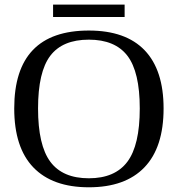

<svg xmlns="http://www.w3.org/2000/svg" viewBox="-20 -793 762 823"><path d="M143.1 -328.1Q143.1 -170.4 195.8 -99.6Q248.5 -28.8 360.8 -28.8Q472.7 -28.8 525.9 -99.6Q579.1 -170.4 579.1 -328.1Q579.1 -484.9 526.1 -554Q473.1 -623 360.8 -623Q248 -623 195.6 -554Q143.1 -484.9 143.1 -328.1ZM41 -328.1Q41 -662.1 360.8 -662.1Q519 -662.1 600.1 -577.4Q681.2 -492.7 681.2 -328.1Q681.2 -161.1 599.1 -75.7Q517.1 9.8 360.8 9.8Q205.1 9.8 123 -75.4Q41 -160.6 41 -328.1ZM207.5 -720.2V-773.4H514.2V-720.2Z"/></svg>

Font: Liberation Serif
Style: Regular
Weight: 400
Designer: Steve Matteson
Foundry: Ascender Corporation
Version: Version 2.1.5